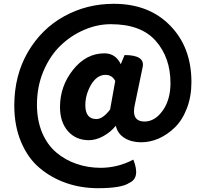

<svg xmlns="http://www.w3.org/2000/svg" viewBox="-20 -789 1081 1008"><path d="M494 199Q406 199 328 172Q250 145 188 93Q127 42 91 -43Q55 -128 55 -235Q55 -392 126 -515Q198 -638 316 -703Q435 -769 577 -769Q762 -769 873 -655Q985 -541 985 -358Q985 -282 961 -220Q937 -158 898 -120Q860 -83 814 -62Q768 -42 721 -42Q670 -42 633 -65Q597 -88 588 -129Q562 -96 522 -74Q483 -53 447 -53Q379 -53 337 -100Q295 -148 295 -227Q295 -336 363 -422Q432 -509 528 -509Q587 -509 614 -452L634 -500Q742 -500 729 -437L689 -245Q666 -151 739 -151Q793 -151 834 -208Q875 -265 875 -353Q875 -486 798 -574Q721 -662 562 -662Q489 -662 419 -631Q350 -601 295 -547Q241 -494 207 -413Q174 -333 174 -240Q174 -158 201 -93Q228 -29 275 11Q322 51 381 71Q441 92 508 92Q598 92 680 49Q718 145 659 171Q619 199 494 199ZM486 -164Q520 -164 558 -214L585 -364Q568 -396 534 -396Q489 -396 458 -344Q428 -292 428 -237Q428 -164 486 -164Z"/></svg>

Font: Swei Half Moon CJK SC
Style: Black
Weight: 900
Version: Version 2.071